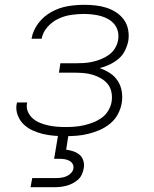

<svg xmlns="http://www.w3.org/2000/svg" viewBox="-20 -558 640 798"><path d="M252 8Q228 8 204 6Q180 4 157.5 -1.5Q135 -7 114.5 -16.5Q94 -26 78 -41.5Q62 -57 53.5 -79.5Q45 -102 49 -125Q50 -127 50 -128.5Q50 -130 51 -132H93Q93 -131 92.5 -129.5Q92 -128 92 -127Q89 -109 96.5 -92.5Q104 -76 117 -65Q130 -54 146 -47.5Q162 -41 179.5 -37Q197 -33 215.5 -31.5Q234 -30 252 -30Q271 -30 290.5 -31.5Q310 -33 329.5 -37.5Q349 -42 368 -49.5Q387 -57 403.5 -69Q420 -81 430.5 -99Q441 -117 444 -136Q447 -156 443 -175.5Q439 -195 427.5 -209Q416 -223 399.5 -232.5Q383 -242 364.5 -247.5Q346 -253 326 -254.5Q306 -256 286 -256H225L231 -295H293Q310 -295 328 -296Q346 -297 364 -301Q382 -305 399.5 -312Q417 -319 432.5 -330Q448 -341 458 -357.5Q468 -374 471 -392Q474 -410 470 -427Q466 -444 455.5 -457Q445 -470 430 -478.5Q415 -487 398.5 -491.5Q382 -496 364 -498Q346 -500 329 -500Q302 -500 275 -496Q248 -492 222.5 -480Q197 -468 177.5 -446Q158 -424 153 -397H111Q117 -432 139.5 -461.5Q162 -491 194 -508.5Q226 -526 260.5 -532Q295 -538 329 -538Q353 -538 376.5 -535.5Q400 -533 422 -526Q444 -519 463 -506.5Q482 -494 495 -476Q508 -458 512.5 -434.5Q517 -411 513 -387Q509 -367 499 -347Q489 -327 472 -313Q455 -299 435 -289.5Q415 -280 394 -275Q417 -267 436.5 -254.5Q456 -242 469 -222.5Q482 -203 486 -178.5Q490 -154 486 -130Q482 -106 470 -83.5Q458 -61 438 -44.5Q418 -28 395 -18Q372 -8 348 -2Q324 4 300 6Q276 8 252 8ZM107 220 114 182H214Q224 182 235 180.5Q246 179 256.5 174.5Q267 170 275.5 161Q284 152 285 142Q287 131 281.5 122.5Q276 114 267 109.5Q258 105 247.5 103.5Q237 102 227 102H205L222 0H265L255 64Q270 66 285 71Q300 76 311 85.5Q322 95 326.5 110.5Q331 126 328 141Q326 154 320.5 166.5Q315 179 305 188Q295 197 283 203.5Q271 210 258 213.5Q245 217 232.5 218.5Q220 220 207 220Z"/></svg>

Font: Iosevka Curly XLtExObl
Style: Regular
Weight: 200
Width: 7
Italic angle: -9°
Monospace: yes
Designer: Belleve Invis
Foundry: Belleve Invis
Version: Version 11.0.1; ttfautohint (v1.8.3)